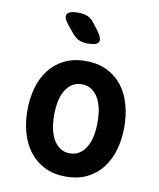

<svg xmlns="http://www.w3.org/2000/svg" viewBox="-88 -854 775 933"><g transform="rotate(10 300.0 -387.5)"><path d="M300 10Q239.2 10 194.4 -12.6Q149.6 -35.1 119.8 -74.2Q90.1 -113.2 75.5 -165Q61 -216.8 61 -275.3Q61 -333.8 75.4 -385.4Q89.8 -437.1 119.5 -476Q149.3 -514.9 194.2 -537.4Q239.2 -560 300 -560Q361.1 -560 406.1 -537.4Q451 -514.9 480.6 -476.3Q510.2 -437.8 524.6 -386.1Q539 -334.5 539 -275.3Q539 -216.8 524.5 -165Q509.9 -113.2 480.3 -74.2Q450.7 -35.1 405.8 -12.6Q360.8 10 300 10ZM300 -104.5Q327.3 -104.5 347.5 -118Q367.8 -131.4 381.1 -154.5Q394.5 -177.5 400.7 -208.8Q407 -240 407 -275.3Q407 -311.3 400.9 -342.2Q394.8 -373.2 381.4 -395.9Q368.1 -418.6 347.8 -432Q327.6 -445.5 300 -445.5Q272.4 -445.5 252.2 -432Q231.9 -418.6 218.6 -395.5Q205.2 -372.5 199.1 -341.4Q193 -310.3 193 -275Q193 -239.7 199.3 -208.6Q205.5 -177.5 218.9 -154.5Q232.2 -131.4 252.5 -118Q272.7 -104.5 300 -104.5ZM187 -715.5Q158.3 -749.9 167.4 -767.4Q176.6 -785 222.5 -785Q249.3 -785 268.3 -777.2Q287.2 -769.5 302.4 -749.2L327.9 -716Q354.9 -679.8 346.5 -662.4Q338 -645 292.7 -645Q269.7 -645 251.1 -652.8Q232.5 -660.5 217.6 -678.8Z"/></g></svg>

Font: Maple Mono
Style: Regular
Weight: 400
Monospace: yes
Designer: subframe7536
Version: Version 7.300